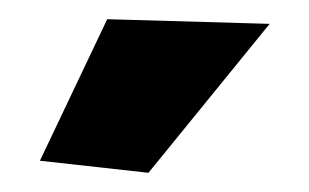

<svg xmlns="http://www.w3.org/2000/svg" viewBox="-20 -820 325 202"><path d="M136.2 -638.2 263.7 -794.9 92.8 -799.8 22 -650.9Z"/></svg>

Font: Neuton ExtraBold
Style: Regular
Weight: 800
Designer: Brian M Zick
Foundry: Brian M Zick
Version: Version 1.560